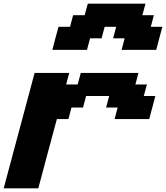

<svg xmlns="http://www.w3.org/2000/svg" viewBox="-20 -1020 899 1040"><path d="M0 0H187.5Q204.1 -62.5 237.5 -187.5Q271 -312.5 288.1 -375H350.6L367.2 -437.5H429.7L446.3 -500H571.3L554.7 -437.5H617.2L600.6 -375H788.1Q793.9 -395.5 804.9 -437.3Q815.9 -479 821.3 -500H758.8L775.9 -562.5H713.4L730 -625H417.5L400.9 -562.5H338.4L355 -625H167.5Q139.6 -520.5 83.7 -312.3Q27.8 -104 0 0ZM638.7 -750H826.2Q831.5 -770.5 842.8 -812.5Q854 -854.5 859.4 -875H796.9L813.5 -937.5H751L768.1 -1000H455.6L438.5 -937.5H376L359.4 -875H296.9Q291 -854 280 -812.5Q269 -771 263.7 -750H451.2L467.8 -812.5H530.3L546.9 -875H609.4L592.8 -812.5H655.3Z"/></svg>

Font: Faithful 32x
Style: SemiboldOblique
Weight: 400
Foundry: Faithful Resource Pack
Version: Version 1.0; January 27, 2023